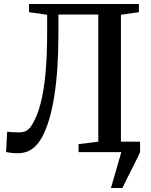

<svg xmlns="http://www.w3.org/2000/svg" viewBox="-20 -763 757 963"><path d="M536.5 180 588.5 0 571.5 -52.5H682.5V0Q669 30 653 61.5Q637 93 621.8 123Q606.5 153 594 180ZM71 5.5Q47.5 5.5 34.2 3.5Q21 1.5 10.5 -0.5L16 -102.5Q28 -101 40.8 -100Q53.5 -99 75 -99Q88.5 -99 100.8 -102.5Q113 -106 123.8 -115.8Q134.5 -125.5 144 -143Q167 -181.5 183.2 -242.5Q199.5 -303.5 208 -392.2Q216.5 -481 216.5 -602.5V-689L125.5 -702V-743H676.5V-702L586.5 -689V-51.5L681.5 -40V0H374V-40L473 -52.5V-690H273V-590.5Q273 -501 267.8 -423.2Q262.5 -345.5 252.2 -280.8Q242 -216 226.8 -164.8Q211.5 -113.5 191.5 -76Q169 -34.5 139 -14.5Q109 5.5 71 5.5Z"/></svg>

Font: Merriweather 60pt Medium
Style: Regular
Weight: 500
Version: Version 2.100